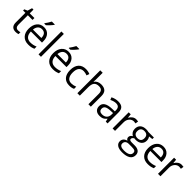

<svg xmlns="http://www.w3.org/2000/svg" viewBox="391 -2517 4509 4509"><g transform="rotate(45 2645.0 -263.0)"><path d="M258.8 -57.1Q280.3 -57.1 300.3 -60.3Q320.3 -63.5 332 -66.9V-4.9Q318.8 1.5 293.2 5.6Q267.6 9.8 247.1 9.8Q91.8 9.8 91.8 -153.8V-472.2H15.1V-511.2L91.8 -544.9L126 -659.2H172.9V-535.2H328.1V-472.2H172.9V-157.2Q172.9 -108.9 195.8 -83Q218.8 -57.1 258.8 -57.1Z M665 9.8Q546.4 9.8 477.8 -62.5Q409.2 -134.8 409.2 -263.2Q409.2 -392.6 472.9 -468.8Q536.6 -544.9 644 -544.9Q744.6 -544.9 803.2 -478.8Q861.8 -412.6 861.8 -304.2V-252.9H493.2Q495.6 -158.7 540.8 -109.9Q585.9 -61 668 -61Q754.4 -61 838.9 -97.2V-24.9Q795.9 -6.3 757.6 1.7Q719.2 9.8 665 9.8ZM643.1 -477.1Q578.6 -477.1 540.3 -435.1Q502 -393.1 495.1 -318.8H774.9Q774.9 -395.5 740.7 -436.3Q706.5 -477.1 643.1 -477.1ZM583 -618.2Q606.4 -648.4 633.5 -691.4Q660.6 -734.4 676.3 -766.1H774.9V-755.9Q753.4 -724.1 710.9 -677.7Q668.5 -631.3 637.2 -606H583Z M1081.1 0H1000V-759.8H1081.1Z M1479 9.8Q1360.4 9.8 1291.7 -62.5Q1223.1 -134.8 1223.1 -263.2Q1223.1 -392.6 1286.9 -468.8Q1350.6 -544.9 1458 -544.9Q1558.6 -544.9 1617.2 -478.8Q1675.8 -412.6 1675.8 -304.2V-252.9H1307.1Q1309.6 -158.7 1354.7 -109.9Q1399.9 -61 1481.9 -61Q1568.4 -61 1652.8 -97.2V-24.9Q1609.9 -6.3 1571.5 1.7Q1533.2 9.8 1479 9.8ZM1457 -477.1Q1392.6 -477.1 1354.2 -435.1Q1315.9 -393.1 1309.1 -318.8H1588.9Q1588.9 -395.5 1554.7 -436.3Q1520.5 -477.1 1457 -477.1ZM1397 -618.2Q1420.4 -648.4 1447.5 -691.4Q1474.6 -734.4 1490.2 -766.1H1588.9V-755.9Q1567.4 -724.1 1524.9 -677.7Q1482.4 -631.3 1451.2 -606H1397Z M2027.8 9.8Q1911.6 9.8 1847.9 -61.8Q1784.2 -133.3 1784.2 -264.2Q1784.2 -398.4 1848.9 -471.7Q1913.6 -544.9 2033.2 -544.9Q2071.8 -544.9 2110.4 -536.6Q2148.9 -528.3 2170.9 -517.1L2146 -448.2Q2119.1 -459 2087.4 -466.1Q2055.7 -473.1 2031.2 -473.1Q1868.2 -473.1 1868.2 -265.1Q1868.2 -166.5 1908 -113.8Q1947.8 -61 2025.9 -61Q2092.8 -61 2163.1 -89.8V-18.1Q2109.4 9.8 2027.8 9.8Z M2656.2 0V-346.2Q2656.2 -411.6 2626.5 -443.8Q2596.7 -476.1 2533.2 -476.1Q2448.7 -476.1 2409.9 -430.2Q2371.1 -384.3 2371.1 -279.8V0H2290V-759.8H2371.1V-529.8Q2371.1 -488.3 2367.2 -460.9H2372.1Q2396 -499.5 2440.2 -521.7Q2484.4 -543.9 2541 -543.9Q2639.2 -543.9 2688.2 -497.3Q2737.3 -450.7 2737.3 -349.1V0Z M3232.9 0 3216.8 -76.2H3212.9Q3172.9 -25.9 3133.1 -8.1Q3093.3 9.8 3033.7 9.8Q2954.1 9.8 2908.9 -31.2Q2863.8 -72.3 2863.8 -147.9Q2863.8 -310.1 3123 -317.9L3213.9 -320.8V-354Q3213.9 -417 3186.8 -447Q3159.7 -477.1 3100.1 -477.1Q3033.2 -477.1 2948.7 -436L2923.8 -498Q2963.4 -519.5 3010.5 -531.7Q3057.6 -543.9 3105 -543.9Q3200.7 -543.9 3246.8 -501.5Q3293 -459 3293 -365.2V0ZM3049.8 -57.1Q3125.5 -57.1 3168.7 -98.6Q3211.9 -140.1 3211.9 -214.8V-263.2L3130.9 -259.8Q3034.2 -256.3 2991.5 -229.7Q2948.7 -203.1 2948.7 -147Q2948.7 -103 2975.3 -80.1Q3002 -57.1 3049.8 -57.1Z M3704.1 -544.9Q3739.7 -544.9 3768.1 -539.1L3756.8 -463.9Q3723.6 -471.2 3698.2 -471.2Q3633.3 -471.2 3587.2 -418.5Q3541 -365.7 3541 -287.1V0H3460V-535.2H3526.9L3536.1 -436H3540Q3569.8 -488.3 3611.8 -516.6Q3653.8 -544.9 3704.1 -544.9Z M4296.4 -535.2V-483.9L4197.3 -472.2Q4210.9 -455.1 4221.7 -427.5Q4232.4 -399.9 4232.4 -365.2Q4232.4 -286.6 4178.7 -239.7Q4125 -192.9 4031.2 -192.9Q4007.3 -192.9 3986.3 -196.8Q3934.6 -169.4 3934.6 -127.9Q3934.6 -106 3952.6 -95.5Q3970.7 -85 4014.6 -85H4109.4Q4196.3 -85 4242.9 -48.3Q4289.6 -11.7 4289.6 58.1Q4289.6 147 4218.3 193.6Q4147 240.2 4010.3 240.2Q3905.3 240.2 3848.4 201.2Q3791.5 162.1 3791.5 90.8Q3791.5 42 3822.8 6.3Q3854 -29.3 3910.6 -42Q3890.1 -51.3 3876.2 -70.8Q3862.3 -90.3 3862.3 -116.2Q3862.3 -145.5 3877.9 -167.5Q3893.6 -189.5 3927.2 -210Q3885.7 -227.1 3859.6 -268.1Q3833.5 -309.1 3833.5 -361.8Q3833.5 -449.7 3886.2 -497.3Q3939 -544.9 4035.6 -544.9Q4077.6 -544.9 4111.3 -535.2ZM3869.6 89.8Q3869.6 133.3 3906.2 155.8Q3942.9 178.2 4011.2 178.2Q4113.3 178.2 4162.4 147.7Q4211.4 117.2 4211.4 64.9Q4211.4 21.5 4184.6 4.6Q4157.7 -12.2 4083.5 -12.2H3986.3Q3931.2 -12.2 3900.4 14.2Q3869.6 40.5 3869.6 89.8ZM3913.6 -363.8Q3913.6 -307.6 3945.3 -278.8Q3977.1 -250 4033.7 -250Q4152.3 -250 4152.3 -365.2Q4152.3 -485.8 4032.2 -485.8Q3975.1 -485.8 3944.3 -455.1Q3913.6 -424.3 3913.6 -363.8Z M4632.3 9.8Q4513.7 9.8 4445.1 -62.5Q4376.5 -134.8 4376.5 -263.2Q4376.5 -392.6 4440.2 -468.8Q4503.9 -544.9 4611.3 -544.9Q4711.9 -544.9 4770.5 -478.8Q4829.1 -412.6 4829.1 -304.2V-252.9H4460.4Q4462.9 -158.7 4508.1 -109.9Q4553.2 -61 4635.3 -61Q4721.7 -61 4806.2 -97.2V-24.9Q4763.2 -6.3 4724.9 1.7Q4686.5 9.8 4632.3 9.8ZM4610.4 -477.1Q4545.9 -477.1 4507.6 -435.1Q4469.2 -393.1 4462.4 -318.8H4742.2Q4742.2 -395.5 4708 -436.3Q4673.8 -477.1 4610.4 -477.1Z M5211.4 -544.9Q5247.1 -544.9 5275.4 -539.1L5264.2 -463.9Q5231 -471.2 5205.6 -471.2Q5140.6 -471.2 5094.5 -418.5Q5048.3 -365.7 5048.3 -287.1V0H4967.3V-535.2H5034.2L5043.5 -436H5047.4Q5077.1 -488.3 5119.1 -516.6Q5161.1 -544.9 5211.4 -544.9Z"/></g></svg>

Font: f02265186
Style: Regular
Weight: 400
Foundry: Ascender Corporation
Version: Version 1.10